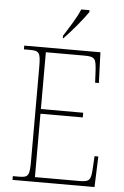

<svg xmlns="http://www.w3.org/2000/svg" viewBox="-61 -974 657 1017"><g transform="rotate(5 267.5 -465.5)"><path d="M245 -784V-771H248C288 -811 350 -886 373 -921V-931H329C311 -886 274 -830 245 -784ZM45 0H481L487 -163H467L463 -94C459 -37 454 -25 398 -25H162V-362H387V-387H162V-689H366C424 -689 429 -678 433 -613L436 -551H456L450 -714H45V-694H78C128 -694 134 -683 134 -606V-108C134 -31 128 -20 78 -20H45Z"/></g></svg>

Font: Noto Serif Tamil SemiCondensed Thin
Style: Regular
Weight: 100
Width: 4
Designer: Indian Type Foundry, Tom Grace, and the Monotype Design Team
Foundry: Monotype Imaging Inc.
Version: Version 2.004